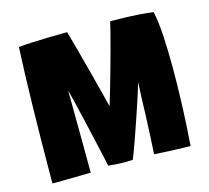

<svg xmlns="http://www.w3.org/2000/svg" viewBox="-93 -740 926 849"><g transform="rotate(-15 369.5 -316.0)"><path d="M46.5 -1.5Q46.5 -37 47 -92.2Q47.5 -147.5 48.2 -214.2Q49 -281 50.5 -352.8Q52 -424.5 54.2 -494Q56.5 -563.5 59.5 -623Q86.5 -625.5 123.2 -627.2Q160 -629 195.5 -629.8Q231 -630.5 255.5 -630.8Q280 -631 282.5 -631Q283.5 -628.5 291.2 -600Q299 -571.5 310.8 -528Q322.5 -484.5 335.5 -435.2Q348.5 -386 360 -341Q371.5 -296 379 -266Q387.5 -294 399.2 -333.8Q411 -373.5 423.2 -417.5Q435.5 -461.5 446.8 -503.2Q458 -545 466.5 -578Q475 -611 479 -628.5Q502.5 -628.5 539 -627.5Q575.5 -626.5 612.5 -624Q649.5 -621.5 675 -617.5Q685 -573 689 -503.8Q693 -434.5 693 -357Q693 -293 691 -226.8Q689 -160.5 685.8 -102.2Q682.5 -44 679.5 -3.5Q652 -3.5 619.8 -4.8Q587.5 -6 559 -7.5Q530.5 -9 514 -10Q516 -37 518.2 -83.8Q520.5 -130.5 522.5 -181Q524 -227.5 525.5 -271.5Q527 -315.5 528.5 -336.5Q522.5 -315 511 -279.5Q499.5 -244 485.5 -202.8Q471.5 -161.5 457.8 -122Q444 -82.5 433 -52.5Q422 -22.5 416.5 -10.5Q408.5 -10 393 -9.8Q377.5 -9.5 369.5 -9.5Q355 -9.5 339.8 -10.8Q324.5 -12 305 -14Q303 -24.5 295.8 -57.2Q288.5 -90 278.2 -135Q268 -180 257 -227.8Q246 -275.5 236.2 -316.5Q226.5 -357.5 220 -381.5Q220.5 -323 221 -259.5Q221.5 -196 221.8 -140Q222 -84 222.2 -47Q222.5 -10 222.5 -4Q202 -3.5 172 -3Q142 -2.5 109 -2Q76 -1.5 46.5 -1.5Z"/></g></svg>

Font: Grandstander ExtraBold
Style: Regular
Weight: 800
Designer: Tyler Finck
Foundry: Etcetera Type Co
Version: Version 1.200; ttfautohint (v1.8.3)